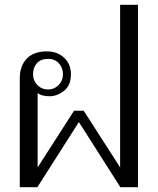

<svg xmlns="http://www.w3.org/2000/svg" viewBox="-20 -776 655 796"><path d="M62 -451Q62 -503 91 -533Q120 -563 175 -563Q217 -563 245.5 -537Q274 -511 274 -468Q274 -422 245.5 -399.5Q217 -377 186 -377Q153 -377 136 -390V-82L287 -317H327L478 -82V-756H552V0H479L307 -270L135 0H62ZM241 -468Q241 -495 224 -513.5Q207 -532 180 -532Q149 -532 133 -514Q117 -496 117 -468Q117 -442 135 -423.5Q153 -405 180 -405Q205 -405 223 -423.5Q241 -442 241 -468Z"/></svg>

Font: Taviraj Light
Style: Regular
Weight: 300
Designer: Katatrad Team
Foundry: CadsonDemak
Version: Version 1.001